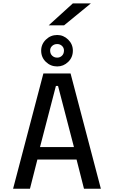

<svg xmlns="http://www.w3.org/2000/svg" viewBox="-20 -1146 690 1166"><path d="M592.5 0H490L445 -177H207L162 0H59.5L243.5 -700H408.5ZM319.5 -624 223 -253H429L332.5 -624ZM327.5 -742.5Q287.5 -742.5 258.8 -770Q230 -797.5 230 -838.5Q230 -877.5 258.8 -905.5Q287.5 -933.5 327.5 -933.5Q365.5 -933.5 394 -905.5Q422.5 -877.5 422.5 -838.5Q422.5 -797.5 394 -770Q365.5 -742.5 327.5 -742.5ZM327.5 -796Q344.5 -796 356.5 -807.8Q368.5 -819.5 368.5 -839.5Q368.5 -856 356.5 -867.2Q344.5 -878.5 327.5 -878.5Q309 -878.5 296.8 -867.2Q284.5 -856 284.5 -839.5Q284.5 -819.5 296.8 -807.8Q309 -796 327.5 -796ZM369 -992H275.5L422.5 -1125.5H532Z"/></svg>

Font: Trispace
Style: Regular
Weight: 400
Designer: Tyler Finck
Foundry: Etcetera Type Company
Version: Version 1.210; ttfautohint (v1.8.3)